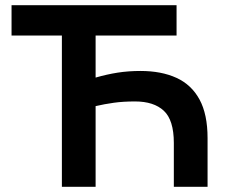

<svg xmlns="http://www.w3.org/2000/svg" viewBox="-20 -720 868 740"><path d="M24.5 -583V-700H660.5V-583ZM218.5 0V-700H348.5V-421Q392 -433.5 433.2 -440Q474.5 -446.5 521.5 -446.5Q602 -446.5 660 -420Q718 -393.5 749 -336.5Q780 -279.5 780 -187.5V0H650V-169Q650 -257 611.5 -293Q573 -329 500.5 -329Q455 -329 419 -324Q383 -319 348.5 -311V0Z"/></svg>

Font: Geologica Roman Medium
Style: Regular
Weight: 500
Designer: Sindre Bremnes, Frode Helland
Foundry: Monokrom Skriftforlag AS
Version: Version 1.010;gftools[0.9.28]